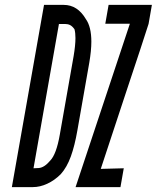

<svg xmlns="http://www.w3.org/2000/svg" viewBox="-20 -754 641 785"><path d="M160 -734H240.5Q297 -734 331 -676Q353.5 -644.5 353.5 -583.5Q353.5 -547 345 -497.5L296.5 -221.5Q285.5 -158 269.5 -114Q253.5 -70 228.5 -42Q203 -16.5 173.2 -2.8Q143.5 11 114 11H28.5ZM185 -97Q210.5 -123 224.5 -203.5L281 -524.5Q288.5 -569 288.5 -598.5Q288.5 -620 284.5 -634.5Q275.5 -647 266.5 -651.5Q257.5 -656 245.5 -656H221L117 -66L138 -67Q161 -68.5 185 -97ZM511 -657H410.5L424 -734H601L587.5 -656.5Q579 -629.5 553.8 -552.8Q528.5 -476 493.5 -371L392 -63.5L486 -66L472.5 11H289Z"/></svg>

Font: JuliaMono Light
Style: Italic
Weight: 300
Italic angle: -9°
Monospace: yes
Designer: cormullion
Foundry: corm
Version: Version 0.054; ttfautohint (v1.8.4)